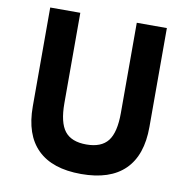

<svg xmlns="http://www.w3.org/2000/svg" viewBox="-90 -913 1006 1018"><g transform="rotate(10 413.0 -404.5)"><path d="M412.5 16Q568 16 647.2 -62Q726.5 -140 726.5 -292.5V-825H564.5V-339Q564.5 -234.5 528.8 -188.8Q493 -143 412.5 -143Q332 -143 296.2 -188.8Q260.5 -234.5 260.5 -339V-825H98.5V-292.5Q98.5 -140 178 -62Q257.5 16 412.5 16Z"/></g></svg>

Font: Spartan
Style: Bold
Weight: 700
Designer: Matt Bailey, Mirko Velimirovic
Foundry: Matt Bailey
Version: Version 1.003; ttfautohint (v1.8.3)